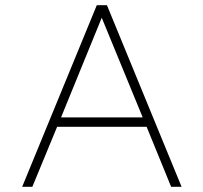

<svg xmlns="http://www.w3.org/2000/svg" viewBox="-20 -716 780 736"><path d="M351 -696H390L676 0H636L542 -230H199L104 0H65ZM214 -266H527L370 -648Z"/></svg>

Font: M Major Mono Display
Style: Regular
Weight: 400
Designer: Emre Parlak
Foundry: Emre Parlak
Version: Version 2.000; ttfautohint (v1.8) -l 8 -r 50 -G 200 -x 14 -D